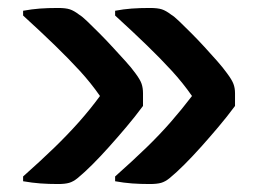

<svg xmlns="http://www.w3.org/2000/svg" viewBox="-20 -541 640 482"><path d="M269 -502V-514Q290 -518 310.5 -519.5Q331 -521 356 -521Q376 -521 386.5 -517.5Q397 -514 410 -504Q417 -500 430 -487.5Q443 -475 459.5 -458.5Q476 -442 493 -423.5Q510 -405 525 -388Q540 -371 550 -357Q562 -341 566 -330.5Q570 -320 570 -307Q570 -299 570 -291Q570 -283 570 -275Q550 -248 528 -222Q506 -196 484.5 -172Q463 -148 443 -128Q423 -108 406 -94Q395 -85 384.5 -82Q374 -79 356 -79Q332 -79 311.5 -80.5Q291 -82 269 -86V-98Q314 -138 347.5 -170.5Q381 -203 408.5 -234.5Q436 -266 462 -300Q439 -333 411.5 -363Q384 -393 349.5 -426.5Q315 -460 269 -502ZM38 -502V-514Q60 -518 80 -519.5Q100 -521 126 -521Q145 -521 155.5 -517.5Q166 -514 179 -504Q186 -500 199 -487.5Q212 -475 228.5 -458.5Q245 -442 262 -423.5Q279 -405 294.5 -388Q310 -371 320 -357Q332 -341 335.5 -330.5Q339 -320 339 -307Q339 -299 339 -291Q339 -283 339 -275Q319 -248 297 -222Q275 -196 253.5 -172Q232 -148 212 -128Q192 -108 175 -94Q164 -85 153.5 -82Q143 -79 126 -79Q102 -79 81.5 -80.5Q61 -82 38 -86V-98Q83 -138 116.5 -170.5Q150 -203 178 -234.5Q206 -266 231 -300Q208 -333 180.5 -363Q153 -393 118.5 -426.5Q84 -460 38 -502Z"/></svg>

Font: Rec Mono Semicasual
Style: Bold
Weight: 700
Version: Version 1.085; ttfautohint (v1.8.4.7-5d5b)